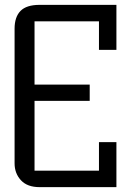

<svg xmlns="http://www.w3.org/2000/svg" viewBox="-20 -770 539 790"><path d="M40 -98.1V-651.9Q40 -700.2 64.5 -725.1Q88.9 -750 143.1 -750H459V-564.9H387.2V-682.1H122.1V-421.9H349.1V-355H122.1V-67.9H387.2V-185.1H459V0H143.1Q92.3 0 66.2 -28.3Q40 -56.6 40 -98.1Z"/></svg>

Font: Kelly Slab
Style: Regular
Weight: 400
Designer: Denis Masharov
Foundry: Denis Masharov
Version: Version 1.001